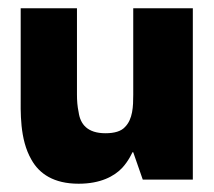

<svg xmlns="http://www.w3.org/2000/svg" viewBox="-20 -434 516 464"><path d="M170 10C223 10 256 -8 275 -28C291 -45 300 -66 300 -66H302L325 0H446V-414H302V-205C302 -177 301 -146 282 -127C273 -117 257 -112 235 -112C191 -112 174 -134 170 -163C167 -177 166 -191 166 -205V-414H30V-206C30 -164 27 -98 56 -48C75 -14 110 10 170 10Z"/></svg>

Font: OSH Darker Grotesque Black
Style: Regular
Weight: 900
Designer: Gabriel Lam
Foundry: TypeRant
Version: Version 1.000;Glyphs 3.1.1 (3148)